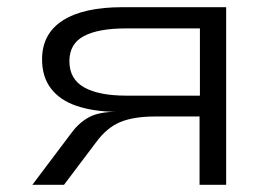

<svg xmlns="http://www.w3.org/2000/svg" viewBox="-20 -514 770 534"><path d="M70 0 180 -146Q201 -174 228.5 -188.5Q256 -203 304 -203H310H300Q239 -204 193 -219.5Q147 -235 122 -267.5Q97 -300 97 -349Q97 -420 154.5 -457Q212 -494 321 -494H609V0H535V-190H411Q352 -190 314.5 -174.5Q277 -159 247 -118L158 0ZM331 -248H536V-435H331Q253 -435 213 -413.5Q173 -392 173 -344Q173 -294 214 -271Q255 -248 331 -248Z"/></svg>

Font: Nunito Sans 7pt Expanded Light
Style: Regular
Weight: 300
Width: 7
Designer: Vernon Adams
Foundry: Vernon Adams
Version: Version 3.101;gftools[0.9.27]